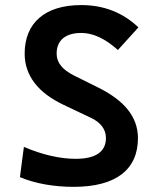

<svg xmlns="http://www.w3.org/2000/svg" viewBox="-20 -723 626 753"><path d="M269 9.8C433.6 9.8 521 -57.1 521 -181.2C521 -265.6 466.3 -329.1 366.7 -378.9L269.5 -427.2C226.1 -449.2 202.1 -476.1 202.1 -512.7C202.1 -565.4 237.3 -593.8 298.8 -593.8C345.7 -593.8 392.6 -571.3 442.4 -526.9L522.9 -615.7C460.9 -674.3 386.7 -703.1 298.3 -703.1C157.2 -703.1 76.7 -633.8 76.7 -512.7C76.7 -425.3 131.3 -358.4 228 -312.5L335.9 -261.2C374 -243.7 395.5 -216.3 395.5 -181.6C395.5 -127.9 355 -100.1 276.9 -100.1C215.3 -100.1 145 -116.2 73.7 -147L58.1 -28.3C116.7 -3.4 190.4 9.8 269 9.8Z"/></svg>

Font: Cascadia Mono SemiBold
Style: Regular
Weight: 600
Monospace: yes
Designer: Aaron Bell
Foundry: Saja Typeworks
Version: Version 2404.023